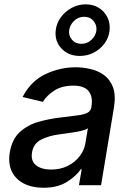

<svg xmlns="http://www.w3.org/2000/svg" viewBox="-20 -868 609 900"><path d="M183.2 12.1Q131.4 12.1 92.7 -7.3Q54 -26.6 35.7 -63.7Q17.4 -100.9 25.9 -154.1Q36.6 -215.9 72.8 -248.9Q109 -282 159.4 -296.5Q209.9 -311.1 262.4 -317.1Q312.1 -323.2 343 -327.1Q373.9 -331 389.7 -339.3Q405.5 -347.7 408.7 -366.5V-369Q416.2 -415.1 395.4 -440.9Q374.6 -466.6 323.5 -466.6Q270.2 -466.6 234.2 -443.2Q198.2 -419.7 181.1 -390.6L85.9 -413.4Q124.3 -487.9 192.5 -520.2Q260.7 -552.6 334.5 -552.6Q367.2 -552.6 402.3 -544.9Q437.5 -537.3 466.4 -516.9Q495.4 -496.4 509.6 -459.2Q523.8 -421.9 513.8 -362.2L453.8 0H350.1L362.9 -74.6H358.7Q338.4 -44 294.7 -16Q251.1 12.1 183.2 12.1ZM219.5 -73.2Q263.8 -73.2 298.1 -90.6Q332.4 -108 353.7 -136.2Q375 -164.4 380.3 -196.7L392 -267Q383.2 -259.6 357.2 -253.9Q331.3 -248.2 302.6 -244.3Q273.8 -240.4 256.4 -237.9Q209.5 -231.9 173.1 -213.6Q136.7 -195.3 130 -152.7Q123.6 -113.3 149 -93.2Q174.4 -73.2 219.5 -73.2ZM354 -605.8Q301.1 -605.8 268.5 -640.3Q235.8 -674.7 241.1 -725.1Q244.7 -758.5 264.7 -786.4Q284.8 -814.3 315.7 -831Q346.6 -847.7 381.7 -847.7Q417.3 -847.7 443.7 -831Q470.2 -814.3 483.7 -786.4Q497.2 -758.5 493.6 -725.1Q490.1 -691.8 470.2 -664.6Q450.3 -637.4 419.9 -621.6Q389.6 -605.8 354 -605.8ZM361.5 -662.6Q389.2 -662.6 409.1 -681.8Q429 -701 431.8 -725.1Q434.7 -750 418.5 -769.7Q402.3 -789.4 374.6 -789.4Q346.6 -789.4 326.7 -769.7Q306.8 -750 304 -725.1Q301.1 -701 317.3 -681.8Q333.5 -662.6 361.5 -662.6Z"/></svg>

Font: Inter UI Medium
Style: Italic
Weight: 500
Italic angle: 9.39999°
Designer: Rasmus Andersson
Foundry: rsms
Version: 3.2;8d6f07862